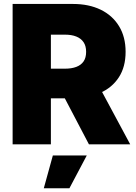

<svg xmlns="http://www.w3.org/2000/svg" viewBox="-20 -748 707 995"><path d="M45.4 0V-727.5H358.4Q440.4 -727.5 501.7 -697.8Q563 -668 596.9 -612.3Q630.9 -556.6 630.9 -479.5Q630.9 -401.4 595.9 -347.4Q561 -293.5 498 -265.9Q435.1 -238.3 350.6 -238.3H165.5V-392.1H316.9Q351.1 -392.1 375.5 -401.4Q399.9 -410.6 413.1 -429.7Q426.3 -448.7 426.3 -479.5Q426.3 -509.8 413.1 -529.3Q399.9 -548.8 375.5 -558.6Q351.1 -568.4 316.9 -568.4H243.7V0ZM440.9 0 266.1 -333.5H475.6L654.8 0ZM207 227.5 253.9 57.6H429.7L339.8 227.5Z"/></svg>

Font: Inter 17pt Black
Style: Regular
Weight: 900
Version: Version 4.001;git-66647c0bb